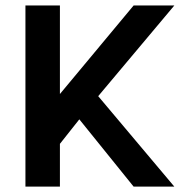

<svg xmlns="http://www.w3.org/2000/svg" viewBox="-20 -694 678 714"><path d="M476.9 -673.6 202.8 -344.4V-673.6H74.6V0H202.8V-159.1L275 -250.2L476.9 0H628.3L345.2 -336.4L628.3 -673.6Z"/></svg>

Font: Estedad-VF-FD Black
Style: Regular
Weight: 900
Designer: Amin Abedi
Version: Version 4.000